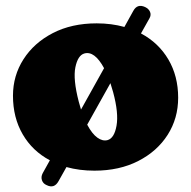

<svg xmlns="http://www.w3.org/2000/svg" viewBox="-20 -578 664 666"><path d="M141.5 64Q129.5 59 125.5 47.2Q121.5 35.5 128 23L153 -22Q92.5 -54 58.8 -112Q25 -170 25 -246Q25 -315.5 61.5 -372.5Q98 -429.5 163.2 -463.2Q228.5 -497 315.5 -497Q366.5 -497 411.5 -484.5L442.5 -540.5Q456.5 -566 483.5 -553.5Q496 -547.5 500.5 -536.8Q505 -526 498.5 -514.5L469 -462Q530 -429.5 564 -371.8Q598 -314 598 -239Q598 -167.5 561.5 -110.2Q525 -53 459.5 -19.5Q394 14 307.5 14Q255.5 14 210.5 1.5L183 50.5Q168 77.5 141.5 64ZM253 -226Q257 -211.5 261 -198L341 -341.5Q308 -402.5 272.5 -392.5Q250 -386 241.5 -344.8Q233 -303.5 253 -226ZM353 -92Q376.5 -98.5 384.2 -142Q392 -185.5 372.5 -258Q368 -274.5 363 -289.5L282.5 -145.5Q299.5 -113.5 317.8 -100.5Q336 -87.5 353 -92Z"/></svg>

Font: Fraunces 9pt SuperSoft Black
Style: Regular
Weight: 900
Version: Version 1.000;[b76b70a41]